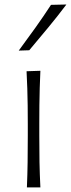

<svg xmlns="http://www.w3.org/2000/svg" viewBox="-20 -820 311 840"><path d="M97.7 0H156.7Q153.8 -57.1 152.8 -110.1Q151.9 -163.1 151.9 -226.1V-277.3Q151.9 -320.8 152.3 -359.4Q152.8 -397.9 153.8 -434.8Q154.8 -471.7 156.7 -510.3L96.2 -508.3Q98.1 -470.2 99.4 -433.6Q100.6 -397 101.1 -358.9Q101.6 -320.8 101.6 -277.3V-226.1Q101.6 -163.1 100.8 -110.1Q100.1 -57.1 97.7 0ZM62 -598.6 107.9 -600.1Q149.9 -649.9 190.9 -699.5Q231.9 -749 270.5 -800.3L203.1 -798.8Q170.4 -748.5 134.8 -698.7Q99.1 -648.9 62 -598.6Z"/></svg>

Font: Pinar-VF
Style: Regular
Weight: 300
Designer: Amin Abedi
Version: Version 3.0